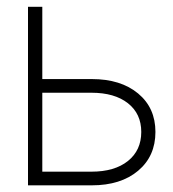

<svg xmlns="http://www.w3.org/2000/svg" viewBox="-20 -556 519 576"><path d="M106.9 -318.8H255.4Q342.3 -318.8 394.3 -275.6Q446.3 -232.4 446.3 -160.2Q446.3 -87.4 394.3 -43.7Q342.3 0 255.4 0H64V-535.6H106.9ZM106.9 -277.8V-41H254.4Q323.7 -41 363.8 -73Q403.8 -105 403.8 -160.2Q403.8 -214.8 363.8 -246.3Q323.7 -277.8 254.4 -277.8Z"/></svg>

Font: Inter Display Extra Light
Style: Regular
Weight: 200
Designer: Rasmus Andersson
Foundry: rsms
Version: Version 4.000;git-4fc901f